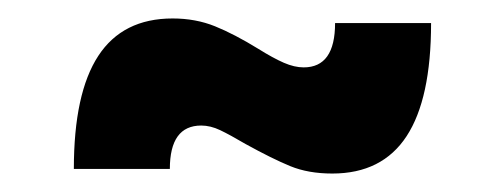

<svg xmlns="http://www.w3.org/2000/svg" viewBox="-20 -428 546 208"><path d="M340 -240Q314 -240 294.5 -248Q275 -256 246 -272Q229 -282 218.5 -287Q208 -292 198 -292Q164 -292 164 -245H60Q60 -327 86.5 -367.5Q113 -408 167 -408Q192 -408 213 -399.5Q234 -391 260 -375Q276 -365 287.5 -360Q299 -355 309 -355Q343 -355 343 -403H447Q447 -321 420.5 -280.5Q394 -240 340 -240Z"/></svg>

Font: Gontserrat SemiBold
Style: Regular
Weight: 600
Designer: Julieta Ulanovsky
Foundry: Julieta Ulanovsky
Version: Version 6.001